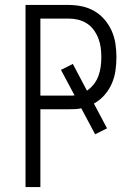

<svg xmlns="http://www.w3.org/2000/svg" viewBox="-20 -755 540 775"><path d="M83 0V-735H257Q284 -735 310.5 -729.5Q337 -724 360.5 -710.5Q384 -697 402 -676Q420 -655 431 -630Q442 -605 446 -578Q450 -551 450 -524Q450 -497 446 -469.5Q442 -442 431 -417Q420 -392 401.5 -371Q383 -350 359 -337L412 -237L364 -213L308 -318Q296 -315 283 -314.5Q270 -314 257 -314H143V0ZM143 -369H257Q263 -369 269 -369Q275 -369 281 -370L226 -473L274 -497L331 -389Q347 -400 359 -415.5Q371 -431 377.5 -449Q384 -467 386.5 -486Q389 -505 389 -524Q389 -544 386.5 -563Q384 -582 377 -600Q370 -618 358.5 -634Q347 -650 330.5 -660.5Q314 -671 295 -675.5Q276 -680 257 -680H143Z"/></svg>

Font: Iosevka Light
Style: Regular
Weight: 300
Monospace: yes
Designer: Belleve Invis
Foundry: Belleve Invis
Version: Version 32.5.0; ttfautohint (v1.8.4)